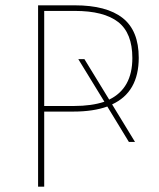

<svg xmlns="http://www.w3.org/2000/svg" viewBox="-20 -701 598 721"><path d="M401 -309 487 -168H464L383 -301Q330 -282 256 -282H146V0H123V-681H261Q380 -681 440.5 -633.5Q501 -586 501 -484Q501 -355 401 -309ZM372 -319 274 -479H297L390 -327Q477 -369 477 -483Q477 -577 423.5 -618.5Q370 -660 261 -660H146V-303H258Q324 -303 372 -319Z"/></svg>

Font: Fira Sans Thin
Style: Regular
Weight: 100
Designer: bBox Type GmbH & Carrois Corporate GbR & Edenspiekermann AG
Foundry: bBox Type GmbH & Carrois Corporate GbR & Edenspiekermann AG
Version: Version 4.301